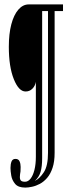

<svg xmlns="http://www.w3.org/2000/svg" viewBox="-20 -720 324 870"><path d="M94.5 130Q62.5 130 48.5 113.2Q34.5 96.5 31 75.5Q27.5 54.5 27.5 41Q27.5 23.5 32.2 11.8Q37 0 50 0Q63.5 0 68.5 10.8Q73.5 21.5 73.5 36.5Q73.5 50.5 72.8 57.2Q72 64 71 68.8Q70 73.5 70 82Q70 93.5 75 98.5Q80 103.5 93.5 103.5Q107.5 103.5 118.5 89.5Q129.5 75.5 136 50Q142.5 24.5 142.5 -10V-349Q139 -330 126.5 -317.8Q114 -305.5 96.5 -305.5H95.5Q65 -305.5 42.5 -361.5Q20 -417.5 20 -508Q20 -566.5 31.2 -609.5Q42.5 -652.5 63 -676.2Q83.5 -700 110 -700H265.5V-670H227.5V-27.5Q227.5 12.5 218.2 40.2Q209 68 193.8 85.8Q178.5 103.5 160.8 113Q143 122.5 125.5 126.2Q108 130 94.5 130ZM137.5 100Q160 89 178.8 60.2Q197.5 31.5 197.5 -27.5V-670H171V-3.5Q171 35 163.8 59.2Q156.5 83.5 137.5 100Z"/></svg>

Font: Imbue Thin 10pt Thin
Style: Regular
Weight: 250
Version: Version 1.102